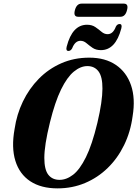

<svg xmlns="http://www.w3.org/2000/svg" viewBox="-20 -1029 758 1059"><path d="M472.5 -711Q560 -711 619 -671Q678 -631 702.8 -558.5Q727.5 -486 711.5 -388.5Q700 -301.5 664.5 -228.8Q629 -156 574 -102.5Q519 -49 448.8 -19.5Q378.5 10 297.5 10Q206.5 10 147 -29.2Q87.5 -68.5 64.8 -142Q42 -215.5 60.5 -317.5Q72 -397.5 106.2 -468.8Q140.5 -540 194 -594.5Q247.5 -649 318 -680Q388.5 -711 472.5 -711ZM308.5 -37Q346.5 -37 383.2 -65.2Q420 -93.5 454 -162Q488 -230.5 517 -351Q531.5 -412.5 538.2 -459.2Q545 -506 545 -540Q545.5 -605.5 523.5 -635Q501.5 -664.5 462 -664.5Q424.5 -664.5 387.5 -634.2Q350.5 -604 317 -535.8Q283.5 -467.5 255.5 -354Q239.5 -289 232 -240.8Q224.5 -192.5 224.5 -158Q224.5 -93.5 246.5 -65.2Q268.5 -37 308.5 -37ZM536.5 -752.5Q509 -752.5 490.5 -765.2Q472 -778 456.8 -791Q441.5 -804 424 -804Q394 -804 378 -762.5Q370 -748 357.5 -748Q341.5 -748 348 -772.5Q379 -892.5 460 -892.5Q487.5 -892.5 506.2 -879.5Q525 -866.5 540.2 -853.5Q555.5 -840.5 573.5 -840.5Q603.5 -840.5 619 -882Q626.5 -896.5 639.5 -896.5Q655.5 -896.5 649 -872Q617.5 -752.5 536.5 -752.5ZM393 -972.5Q402.5 -1009 430 -1009H663Q690.5 -1009 680.5 -973Q671.5 -936.5 644 -936.5H411Q383.5 -936.5 393 -972.5Z"/></svg>

Font: Fraunces 144pt S050
Style: Bold Italic
Weight: 700
Italic angle: -16°
Version: Version 1.000; ttfautohint (v1.8.3)